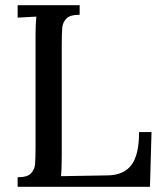

<svg xmlns="http://www.w3.org/2000/svg" viewBox="-20 -720 618 740"><path d="M558 0H48V-37H51Q85 -37 99 -51.5Q113 -66 115 -86Q117 -106 117 -158V-586Q117 -626 120 -656L48 -652V-700H287V-663H284Q250 -663 236 -648.5Q222 -634 220 -614Q218 -594 218 -542V-117Q218 -67 215 -41L395 -44Q457 -45 486.5 -84Q516 -123 516 -211H564Z"/></svg>

Font: Sumana
Style: Regular
Weight: 400
Designer: Cyreal, Alexei Vanyashin (Devanagari), Olga Karpushina (Latin)
Foundry: Cyreal
Version: Version 1.015;PS 001.015;hotconv 1.0.70;makeotf.lib2.5.58329